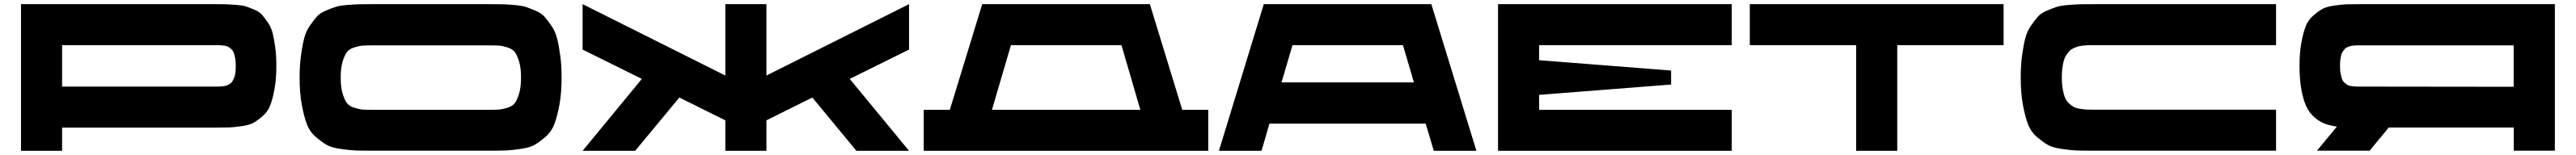

<svg xmlns="http://www.w3.org/2000/svg" viewBox="-20 -720 12274 740"><path d="M1002.9 -700.2Q1038.6 -700.2 1056.4 -699.7Q1074.2 -699.2 1105.2 -696.8Q1136.2 -694.3 1152.1 -689.2Q1168 -684.1 1191.9 -674.1Q1215.8 -664.1 1228.5 -649.4Q1241.2 -634.8 1256.6 -612.5Q1272 -590.3 1279.3 -561.3Q1286.6 -532.2 1291.7 -492.9Q1296.9 -453.6 1296.9 -405.3Q1296.9 -343.3 1288.3 -296.1Q1279.8 -249 1268.1 -218Q1256.3 -187 1231.7 -165.8Q1207 -144.5 1188 -133.8Q1168.9 -123 1131.6 -117.7Q1094.2 -112.3 1071.5 -111.6Q1048.8 -110.8 1002.9 -110.8H275.9V0H80.1V-700.2ZM1004.9 -306.6Q1018.1 -306.6 1024.9 -306.9Q1031.7 -307.1 1043 -308.3Q1054.2 -309.6 1060.3 -312Q1066.4 -314.5 1074.5 -319.1Q1082.5 -323.7 1086.9 -331.1Q1091.3 -338.4 1095.7 -348.6Q1100.1 -358.9 1101.8 -373.3Q1103.5 -387.7 1103.5 -405.8Q1103.5 -426.3 1100.6 -442.1Q1097.7 -458 1093.8 -468.5Q1089.8 -479 1081.5 -486.1Q1073.2 -493.2 1066.9 -496.8Q1060.5 -500.5 1048.1 -502.2Q1035.6 -503.9 1028.1 -504.2Q1020.5 -504.4 1004.9 -504.4H275.9V-306.6Z M2307.1 -700.2Q2349.6 -700.2 2370.8 -699.7Q2392.1 -699.2 2428.7 -696.3Q2465.3 -693.4 2484.4 -687.3Q2503.4 -681.2 2531.7 -669.2Q2560.1 -657.2 2575 -639.9Q2589.8 -622.6 2608.2 -596.2Q2626.5 -569.8 2635 -535.4Q2643.6 -501 2649.9 -454.1Q2656.2 -407.2 2656.2 -350.1Q2656.2 -276.9 2646 -220.7Q2635.7 -164.6 2621.8 -127.7Q2607.9 -90.8 2578.4 -65.7Q2548.8 -40.5 2526.4 -27.8Q2503.9 -15.1 2459.5 -8.8Q2415 -2.4 2388.2 -1.5Q2361.3 -0.5 2306.6 -0.5H1757.3Q1702.6 -0.5 1675.8 -1.5Q1648.9 -2.4 1604.5 -8.8Q1560.1 -15.1 1537.6 -27.8Q1515.1 -40.5 1485.6 -65.7Q1456.1 -90.8 1442.1 -127.7Q1428.2 -164.6 1418 -220.7Q1407.7 -276.9 1407.7 -350.1Q1407.7 -407.2 1414.1 -454.1Q1420.4 -501 1429 -535.4Q1437.5 -569.8 1455.8 -596.2Q1474.1 -622.6 1489 -639.9Q1503.9 -657.2 1532.5 -669.2Q1561 -681.2 1580.1 -687.3Q1599.1 -693.4 1635.7 -696.3Q1672.4 -699.2 1693.6 -699.7Q1714.8 -700.2 1757.3 -700.2ZM2309.1 -195.8Q2342.3 -195.8 2358.6 -197Q2375 -198.2 2398.9 -205.8Q2422.9 -213.4 2434.1 -229Q2445.3 -244.6 2454.1 -274.7Q2462.9 -304.7 2462.9 -349.6Q2462.9 -394.5 2454.1 -424.6Q2445.3 -454.6 2434.1 -470.2Q2422.9 -485.8 2398.9 -493.4Q2375 -501 2358.6 -502.2Q2342.3 -503.4 2309.1 -503.4H1757.3Q1724.1 -503.4 1707.8 -502.2Q1691.4 -501 1667.5 -493.4Q1643.6 -485.8 1632.3 -470.2Q1621.1 -454.6 1612.3 -424.6Q1603.5 -394.5 1603.5 -349.6Q1603.5 -304.7 1612.3 -274.7Q1621.1 -244.6 1632.3 -229Q1643.6 -213.4 1667.5 -205.8Q1691.4 -198.2 1707.8 -197Q1724.1 -195.8 1757.3 -195.8Z M4312 -700.2V-483.4L4029.3 -343.3L4312 0H4061L3851.1 -254.4L3632.3 -145.5V0H3436.5V-145.5L3217.3 -254.4L3006.8 0H2756.3L3038.6 -343.3L2756.3 -483.4V-700.2L3436.5 -359.4V-700.2H3632.3V-359.4Z M5613.8 -195.8H5737.8V0H4381.8V-195.8H4506.3L4660.6 -700.2H5459.5ZM4707 -195.8H5414.1L5324.2 -504.4H4797.4Z M6812.5 0 6773.9 -129.9H6029.3L5991.7 0H5788.6L6002.4 -700.2H6800.8L7015.6 0ZM6086.9 -326.7H6717.8L6665.5 -504.4H6139.2Z M8232.4 -504.4H7314.5V-432.6L7943.4 -383.3V-316.4L7314.5 -267.1V-195.8H8232.4V0H7118.7V-700.2H8232.4Z M9527.8 -700.2V-504.4H9021V0H8825.2V-504.4H8318.4V-700.2Z M9959 -504.4Q9941.9 -504.4 9931.2 -504.2Q9920.4 -503.9 9905.5 -502.2Q9890.6 -500.5 9881.1 -497.6Q9871.6 -494.6 9859.9 -489.3Q9848.1 -483.9 9841.1 -476.1Q9834 -468.3 9826.4 -456.8Q9818.8 -445.3 9814.7 -430.2Q9810.5 -415 9807.9 -394.8Q9805.2 -374.5 9805.2 -350.1Q9805.2 -318.8 9809.6 -294.4Q9814 -270 9820.6 -253.9Q9827.1 -237.8 9839.4 -226.6Q9851.6 -215.3 9862.3 -209.5Q9873 -203.6 9891.6 -200.7Q9910.2 -197.8 9923.3 -197Q9936.5 -196.3 9959 -196.3H10826.2V-0.5H9959Q9904.3 -0.5 9877.4 -1.5Q9850.6 -2.4 9806.2 -8.8Q9761.7 -15.1 9739.3 -27.8Q9716.8 -40.5 9687.3 -65.7Q9657.7 -90.8 9643.8 -127.7Q9629.9 -164.6 9619.6 -220.7Q9609.4 -276.9 9609.4 -350.1Q9609.4 -407.2 9615.7 -454.1Q9622.1 -501 9630.6 -535.4Q9639.2 -569.8 9657.5 -596.2Q9675.8 -622.6 9690.7 -639.9Q9705.6 -657.2 9734.1 -669.2Q9762.7 -681.2 9781.7 -687.3Q9800.8 -693.4 9837.4 -696.3Q9874 -699.2 9895.3 -699.7Q9916.5 -700.2 9959 -700.2H10826.2V-504.4Z M11231.9 -700.2H12154.8V-0.5H11959V-111.3H11363.3L11272 -0.5H11021L11116.2 -115.7Q11082.5 -120.1 11057.1 -130.1Q11031.7 -140.1 11008.3 -160.6Q10984.9 -181.2 10970.2 -212.4Q10955.6 -243.7 10946.8 -292.5Q10938 -341.3 10938 -405.8Q10938 -467.8 10946.5 -514.9Q10955.1 -562 10966.8 -593Q10978.5 -624 11003.2 -645.3Q11027.8 -666.5 11046.9 -677.2Q11065.9 -688 11103.3 -693.4Q11140.6 -698.7 11163.3 -699.5Q11186 -700.2 11231.9 -700.2ZM11229.5 -306.6 11958.5 -305.7V-503.4H11229.5Q11217.3 -503.4 11211.7 -503.4Q11206.1 -503.4 11195.3 -502.4Q11184.6 -501.5 11179.4 -499.8Q11174.3 -498 11166.3 -494.9Q11158.2 -491.7 11154.1 -486.8Q11149.9 -481.9 11144.5 -474.6Q11139.2 -467.3 11136.7 -457.5Q11134.3 -447.8 11132.6 -434.6Q11130.9 -421.4 11130.9 -405.3Q11130.9 -384.8 11133.8 -368.9Q11136.7 -353 11140.6 -342.5Q11144.5 -332 11152.8 -325Q11161.1 -317.9 11167.5 -314.2Q11173.8 -310.5 11186.3 -308.8Q11198.7 -307.1 11206.3 -306.9Q11213.9 -306.6 11229.5 -306.6Z"/></svg>

Font: Donpoligrafbum
Style: Bold
Weight: 700
Designer: Sasha Pavljenko
Version: Version 1.002;Fontself Maker 3.5.8